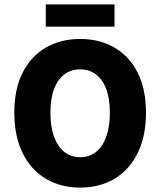

<svg xmlns="http://www.w3.org/2000/svg" viewBox="-20 -840 728 872"><path d="M344 12Q255 12 187.5 -28.5Q120 -69 82.5 -145.5Q45 -222 45 -328Q45 -435 82.5 -509.5Q120 -584 187.5 -623.5Q255 -663 344 -663Q433 -663 500.5 -623.5Q568 -584 605.5 -509.5Q643 -435 643 -328Q643 -222 605.5 -145.5Q568 -69 500.5 -28.5Q433 12 344 12ZM344 -126Q386 -126 416.5 -150.5Q447 -175 463 -220.5Q479 -266 479 -328Q479 -391 463 -434.5Q447 -478 416.5 -501.5Q386 -525 344 -525Q302 -525 271.5 -501.5Q241 -478 225 -434.5Q209 -391 209 -328Q209 -266 225 -220.5Q241 -175 271.5 -150.5Q302 -126 344 -126ZM188 -719V-820H500V-719Z"/></svg>

Font: Source Sans 3 ExtraBold
Style: Regular
Weight: 800
Designer: Paul D. Hunt
Foundry: Adobe
Version: Version 3.052;hotconv 1.1.0;makeotfexe 2.6.0